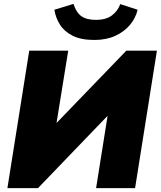

<svg xmlns="http://www.w3.org/2000/svg" viewBox="-20 -965 825 985"><path d="M18 0ZM18 0 130 -705H330L270 -334L628 -705H785L673 0H473L532 -371L175 0ZM464 -760Q395 -760 352 -782Q309 -804 287 -839.5Q265 -875 259 -915L357 -945Q371 -901 397.5 -882Q424 -863 473 -863Q523 -863 553.5 -885.5Q584 -908 597 -944L686 -915Q676 -872 646.5 -837Q617 -802 571 -781Q525 -760 464 -760Z"/></svg>

Font: Winston Black
Style: Italic
Weight: 900
Italic angle: -9°
Designer: Original fonts by Vernon Adams / Changes by Cristiano Sobral
Foundry: VOriginal fonts by Vernon Adams / Changes by Cristiano Sobral
Version: Version 2.503;July 17, 2020;FontCreator 13.0.0.2655 64-bit